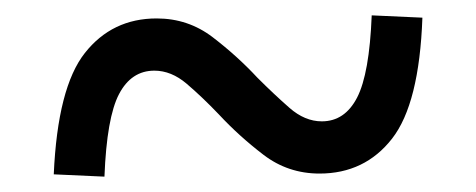

<svg xmlns="http://www.w3.org/2000/svg" viewBox="-20 -400 620 250"><path d="M116 -170 50 -173Q55 -286 90.5 -331Q126 -376 184 -376Q225 -376 257 -351.5Q289 -327 315 -299Q337 -277 357 -259.5Q377 -242 399 -242Q429 -242 445 -273Q461 -304 464 -380L530 -377Q526 -265 490.5 -219.5Q455 -174 396 -174Q355 -174 323 -198.5Q291 -223 265 -251Q243 -274 223 -291Q203 -308 181 -308Q151 -308 135 -277.5Q119 -247 116 -170Z"/></svg>

Font: Sometype Mono
Style: Regular
Weight: 400
Monospace: yes
Designer: Ryoichi Tsunekawa
Foundry: Dharma Type
Version: Version 1.000; ttfautohint (v1.8.3)